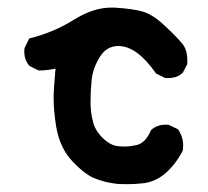

<svg xmlns="http://www.w3.org/2000/svg" viewBox="-20 -465 540 498"><path d="M124 -287.1Q101.6 -282.2 82 -282.2H80.1L56.6 -293.9Q43 -309.6 43 -331.1Q43 -338.9 43.9 -340.8L55.7 -365.2Q119.1 -380.9 170.4 -413.1Q221.7 -445.3 268.6 -445.3Q272.5 -445.3 276.4 -445.3Q325.2 -442.4 351.6 -434.6Q378.9 -425.8 409.2 -396.5Q438.5 -369.1 452.1 -352.5Q465.8 -336.9 465.8 -308.6Q465.8 -304.7 465.8 -298.8L454.1 -276.4Q444.3 -267.6 435.1 -265.1Q425.8 -262.7 419.9 -262.7Q414.1 -262.7 408.2 -262.7L384.8 -274.4Q335 -345.7 287.1 -345.7Q255.9 -345.7 238.3 -316.4Q220.7 -287.1 217.8 -258.8Q214.8 -229.5 214.8 -201.7Q214.8 -173.8 220.7 -151.4Q225.6 -127.9 245.6 -107.9Q265.6 -87.9 286.1 -85.9Q293 -85 305.2 -85Q317.4 -85 335 -88.9Q357.4 -94.7 371.1 -126L372.1 -127.9Q387.7 -141.6 409.2 -141.6Q417 -141.6 418.9 -140.6L441.4 -129.9Q455.1 -110.4 455.1 -87.9Q455.1 -76.2 453.1 -72.3Q435.5 -39.1 409.2 -15.6Q381.8 7.8 347.7 10.7Q328.1 12.7 311.5 12.7Q290 12.7 281.2 11.7Q251 7.8 226.6 -2Q201.2 -11.7 168.5 -45.9Q135.7 -80.1 126 -134.8Q119.1 -176.8 119.1 -210.9Q119.1 -234.4 124 -287.1Z"/></svg>

Font: JasonHandwriting2
Style: SemiBold
Weight: 600
Version: Version 1.04.7